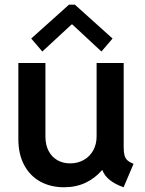

<svg xmlns="http://www.w3.org/2000/svg" viewBox="-20 -789 619 817"><path d="M58.1 -196.8V-521H173.3V-208.5Q173.3 -171.4 187.3 -145.8Q201.2 -120.1 224.9 -106.9Q248.5 -93.8 278.3 -93.8Q311 -93.8 336.9 -108.6Q362.8 -123.5 377 -149.7Q391.1 -175.8 391.1 -208.5V-521H506.3V-163.1Q506.3 -141.1 509.8 -128.2Q513.2 -115.2 522.2 -106.9Q531.2 -98.6 548.3 -91.8L505.9 7.8Q469.7 -4.9 447 -23.2Q424.3 -41.5 416 -64.5H413.6Q384.8 -30.8 344.2 -11.5Q303.7 7.8 252.4 7.8Q195.8 7.8 151.9 -16.1Q107.9 -40 83 -86.4Q58.1 -132.8 58.1 -196.8ZM112.8 -625 273.4 -769H298.8L459 -625L411.6 -569.8L288.1 -684.6H284.2L160.2 -569.8Z"/></svg>

Font: Reddit Sans SemiBold
Style: Regular
Weight: 600
Designer: Stephen Hutchings
Foundry: Reddit
Version: Version 1.013